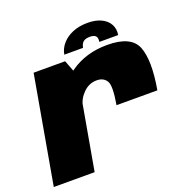

<svg xmlns="http://www.w3.org/2000/svg" viewBox="-144 -868 989 996"><g transform="rotate(-20 350.5 -370.0)"><path d="M437.5 -287.5H663Q690.5 -445.5 660.2 -521.8Q630 -598 498.5 -598Q380 -598 294.5 -537.5Q209 -477 193 -386.5L271 -340Q278.5 -381 310.2 -412.5Q342 -444 384.5 -444Q421 -444 438.2 -417.5Q455.5 -391 437.5 -287.5ZM-13.5 0H212L300.5 -500.5L265 -593H91ZM441 -740.5Q395 -740.5 359 -725.5Q323 -710.5 300.5 -684.5Q278 -658.5 272.5 -626.5H376Q378.5 -641 384.8 -650.2Q391 -659.5 401.5 -664Q412 -668.5 428.5 -668.5Q443.5 -668.5 452.5 -664.2Q461.5 -660 465 -650.8Q468.5 -641.5 466 -626.5H570Q575.5 -658.5 561.8 -684.5Q548 -710.5 517.2 -725.5Q486.5 -740.5 441 -740.5Z"/></g></svg>

Font: Anybody Black
Style: Italic
Weight: 900
Italic angle: -10°
Designer: Tyler Finck
Foundry: Etcetera Type Company
Version: Version 1.113;gftools[0.9.25]